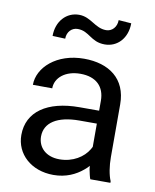

<svg xmlns="http://www.w3.org/2000/svg" viewBox="-84 -804 710 878"><g transform="rotate(10 271.0 -364.5)"><path d="M382.8 -44.9C386.2 -27.8 389.6 -11.7 394 0H487.3V-7.3C475.6 -34.2 469.2 -75.7 469.2 -116.2V-361.3C469.2 -480 386.7 -538.1 271 -538.1C143.6 -538.1 60.5 -460.4 60.5 -379.9L150.4 -379.4C150.4 -429.2 196.8 -467.3 266.1 -467.3C340.3 -467.3 379.4 -426.8 379.4 -362.3V-315.9H288.6C139.2 -315.9 48.3 -253.4 48.3 -145C48.3 -57.1 120.1 9.8 224.1 9.8C282.2 9.8 326.7 -11.7 359.9 -39.6C367.7 -45.9 375 -52.7 381.3 -60.1C381.8 -55.2 382.3 -50.3 382.8 -44.9ZM373 -136.2C350.1 -97.2 301.3 -65.4 238.8 -65.4C174.8 -65.4 138.2 -104.5 138.2 -153.8C138.2 -218.3 196.3 -255.9 298.3 -255.9H379.4V-147.9C377.4 -144 375.5 -140.1 373 -136.2ZM395.5 -739.3C395.5 -706.5 373.5 -684.1 346.7 -684.1C293.9 -684.1 269.5 -731.9 213.4 -731.9C154.8 -731.9 110.4 -684.1 110.4 -615.7L169.4 -613.3C169.4 -645.5 191.4 -667 218.3 -667C273.4 -667 285.6 -618.7 351.6 -618.7C410.6 -618.7 454.6 -666 454.6 -734.9Z"/></g></svg>

Font: Bert Sans
Style: Regular
Weight: 400
Designer: Christian Robertson (Google), Cristiano Sobral
Foundry: Google, Cristiano Sobral
Version: Version 3.101